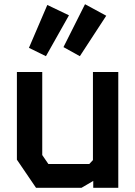

<svg xmlns="http://www.w3.org/2000/svg" viewBox="-20 -889 640 909"><path d="M420 -548V-131L402.5 -112.5H209L180 -155V-548H60V-133L150.5 0H366L421.5 -32.5V0H540V-548ZM117 -662.5 197.5 -623 306.5 -816.5 204 -865.5ZM280.5 -666 358 -623 483 -814.5 382.5 -869Z"/></svg>

Font: Kode
Style: Regular
Weight: 400
Monospace: yes
Designer: Isa Ozler
Foundry: Kadena LLC
Version: Version 1.000;gftools[0.9.28]